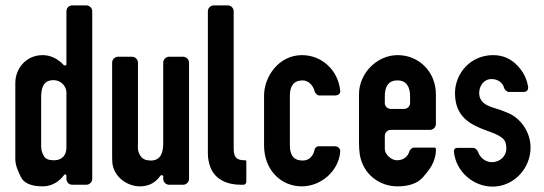

<svg xmlns="http://www.w3.org/2000/svg" viewBox="-20 -687 2024 714"><path d="M139 -482C75 -482 37 -430 37 -379V-122C37 -84 34 -78 57 -30C68 -6 96 6 139 6C176 6 203 -15 219 -37C221 -40 227 -38 227 -34V-22C227 -10 236 0 249 0H301C313 0 323 -10 323 -22V-645C323 -657 313 -667 301 -667H249C236 -667 227 -657 227 -645V-448C227 -443 219 -442 216 -446C197 -467 169 -482 139 -482ZM227 -344V-139C227 -114 215 -91 180 -91C161 -91 149 -96 143 -107C132 -127 133 -138 133 -153V-324C133 -355 138 -389 179 -389C202 -389 226 -371 227 -344Z M587 -31V-22C587 -10 597 0 609 0H661C673 0 683 -10 683 -22V-454C683 -466 673 -476 661 -476H609C597 -476 587 -466 587 -454V-154C587 -124 580 -90 541 -90C524 -90 511 -95 504 -105C490 -124 493 -138 493 -154V-454C493 -466 483 -476 471 -476H419C407 -476 397 -466 397 -454V-118C397 -101 397 -89 398 -80C404 -29 453 6 500 6C539 6 561 -12 577 -34C580 -37 587 -36 587 -31Z M827 -667H775C763 -667 753 -657 753 -645V-118C753 -99 756 -82 762 -66C780 -19 825 0 875 0H886C891 0 896 -5 896 -11V-88C896 -89 894 -91 893 -91H889C856 -91 849 -106 849 -137V-645C849 -657 839 -667 827 -667Z M1105 -388C1127 -388 1144 -370 1150 -348C1151 -341 1160 -332 1167 -332H1225C1238 -332 1247 -338 1245 -351C1237 -427 1176 -482 1103 -482C1016 -482 962 -401 962 -332V-146C962 -55 1025 6 1102 6C1175 6 1239 -52 1245 -121C1247 -134 1238 -143 1225 -143H1164C1158 -143 1151 -137 1150 -131C1146 -110 1132 -90 1106 -90C1071 -90 1058 -111 1058 -146V-332C1058 -366 1072 -388 1105 -388Z M1315 -336V-155C1315 -141 1316 -126 1318 -112C1330 -40 1390 6 1458 6C1501 6 1532 -5 1552 -27C1572 -49 1585 -68 1591 -83C1597 -98 1601 -112 1601 -127V-133C1601 -136 1599 -138 1596 -138H1518C1513 -138 1505 -131 1503 -126C1498 -107 1483 -91 1456 -91C1436 -91 1411 -112 1411 -133V-182C1411 -194 1421 -204 1433 -204H1579C1591 -204 1601 -214 1601 -226V-336C1601 -421 1537 -482 1459 -482C1381 -482 1315 -414 1315 -336ZM1458 -388C1492 -388 1505 -363 1505 -329V-304C1505 -292 1495 -282 1483 -282H1433C1421 -282 1411 -292 1411 -304V-329C1411 -362 1422 -388 1458 -388Z M1953 -138C1953 -172 1940 -206 1918 -231C1895 -257 1878 -264 1844 -277L1813 -287C1786 -296 1762 -308 1762 -342C1762 -366 1778 -393 1808 -393C1831 -393 1850 -380 1855 -359C1857 -353 1866 -345 1872 -345H1928C1938 -345 1945 -352 1944 -363C1940 -391 1928 -417 1907 -440C1882 -468 1851 -482 1814 -482C1727 -482 1672 -411 1672 -341C1672 -253 1728 -224 1788 -202L1807 -195C1826 -188 1841 -180 1850 -172C1859 -164 1863 -151 1863 -134C1863 -108 1841 -84 1809 -84C1786 -84 1765 -100 1758 -122C1756 -128 1747 -137 1741 -137H1681C1672 -137 1667 -131 1668 -123C1675 -49 1740 7 1812 7C1890 7 1953 -60 1953 -138Z"/></svg>

Font: DIN Rundschrift
Style: Eng
Weight: 400
Width: 3
Version: Version 1.027